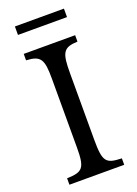

<svg xmlns="http://www.w3.org/2000/svg" viewBox="-172 -999 759 1067"><g transform="rotate(-20 207.5 -465.0)"><path d="M45 -38V0H369V-38C275 -41 260 -57 260 -189V-581C260 -702 273 -729 359 -732V-770H55V-732C141 -728 155 -701 155 -588V-182C155 -58 139 -41 45 -38ZM351 -880V-930H61V-880Z"/></g></svg>

Font: Libre Baskerville
Style: Regular
Weight: 400
Designer: Pablo Impallari, Rodrigo Fuenzalida
Foundry: Pablo Impallari, Rodrigo Fuenzalida
Version: Version 1.051;Glyphs 3.2.3 (3260)